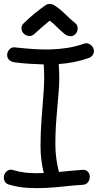

<svg xmlns="http://www.w3.org/2000/svg" viewBox="-29 -951 504 989"><path d="M17.6 0Q0 -4.9 -5.9 -19.5Q-11.7 -34.2 -7.8 -47.9Q-3.9 -61.5 8.3 -70.8Q20.5 -80.1 38.1 -75.2Q77.1 -63.5 116.2 -60.5Q155.3 -57.6 196.3 -59.6Q179.7 -128.9 179.7 -198.7Q179.7 -268.6 185.1 -338.4Q190.4 -408.2 195.8 -478.5Q201.2 -548.8 196.3 -619.1Q159.2 -620.1 121.6 -622.6Q84 -625 46.9 -629.9Q30.3 -631.8 19 -641.6Q7.8 -651.4 7.8 -668Q7.8 -682.6 19 -695.8Q30.3 -709 46.9 -707Q91.8 -702.1 137.2 -698.7Q182.6 -695.3 227.5 -696.3Q272.5 -697.3 316.9 -704.1Q361.3 -710.9 405.3 -726.6Q419.9 -731.4 434.1 -722.7Q448.2 -713.9 453.1 -699.2Q458 -682.6 449.7 -669.4Q441.4 -656.2 425.8 -651.4Q352.5 -626 273.4 -621.1Q279.3 -551.8 273.4 -481.4Q267.6 -411.1 261.7 -341.8Q255.9 -272.5 256.3 -203.1Q256.8 -133.8 274.4 -65.4Q305.7 -68.4 335.9 -71.3Q366.2 -74.2 396.5 -76.2Q415 -77.1 424.3 -65.9Q433.6 -54.7 433.6 -40Q433.6 -25.4 424.3 -12.7Q415 0 396.5 1Q348.6 3.9 301.3 9.3Q253.9 14.6 206.5 17.1Q159.2 19.5 111.8 16.6Q64.5 13.7 17.6 0ZM359.4 -831.1Q372.1 -820.3 371.1 -803.2Q370.1 -786.1 359.4 -775.4Q347.7 -763.7 332.5 -764.6Q317.4 -765.6 304.7 -775.4Q284.2 -792 266.1 -810.1Q248 -828.1 227.5 -844.7Q207 -828.1 187.5 -811.5Q168 -794.9 148.4 -776.4Q134.8 -763.7 119.1 -765.6Q103.5 -767.6 93.3 -777.8Q83 -788.1 81.5 -803.2Q80.1 -818.4 93.8 -832Q120.1 -857.4 148.4 -880.9Q176.8 -904.3 208 -925.8Q215.8 -930.7 227.1 -930.7Q238.3 -930.7 247.1 -925.8Q279.3 -906.2 305.2 -879.9Q331.1 -853.5 359.4 -831.1Z"/></svg>

Font: Schoolbell
Style: Regular
Weight: 400
Designer: Font Diner, Inc
Foundry: Font Diner, Inc
Version: Version 1.001